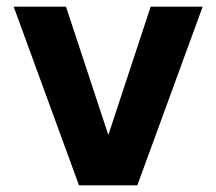

<svg xmlns="http://www.w3.org/2000/svg" viewBox="-20 -556 649 576"><path d="M217 0 21 -536H178L305 -151L432 -536H588L392 0Z"/></svg>

Font: Geist
Style: Bold
Weight: 400
Designer: Basement.studio, Andrés Briganti, Mateo Zaragoza
Foundry: Basement.studio, Vercel, Andrés Briganti, Guido Ferreyra, Mateo Zaragoza
Version: Version 1.401